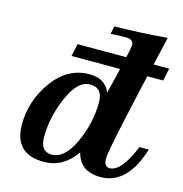

<svg xmlns="http://www.w3.org/2000/svg" viewBox="-116 -896 965 1012"><g transform="rotate(15 367.0 -390.0)"><path d="M522 10.7Q410.6 10.7 385.7 -86.9Q317.4 10.7 212.9 10.7Q50.8 10.7 50.8 -150.4Q50.8 -280.3 129.6 -389.2Q208.5 -498 327.6 -498Q414.6 -498 441.4 -428.2Q503.4 -676.3 503.4 -704.6Q503.4 -735.4 462.4 -735.4Q421.4 -735.4 378.9 -732.4L387.7 -775.4Q521 -776.9 675.3 -789.6Q525.4 -148.9 525.4 -93.8Q525.4 -46.9 556.6 -46.9Q619.6 -46.9 680.2 -195.3H731Q667.5 10.7 522 10.7ZM242.2 -37.1Q313.5 -37.1 363.3 -146Q413.1 -254.9 413.1 -367.2Q413.1 -446.8 344.2 -446.8Q276.9 -446.8 228.8 -335.9Q180.7 -225.1 180.7 -117.7Q180.7 -37.1 242.2 -37.1ZM710 -566.4H210L224.6 -634.8H724.6Z"/></g></svg>

Font: Munson
Style: Bold Italic
Weight: 700
Italic angle: -12°
Designer: Paul James MIller
Foundry: High-Logic / Made with FontCreator
Version: Version 2.10;May 5, 2019;FontCreator 11.5.0.2430 64-bit